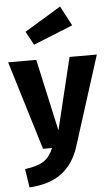

<svg xmlns="http://www.w3.org/2000/svg" viewBox="-73 -878 663 1143"><g transform="rotate(-5 259.0 -306.5)"><path d="M331 -835 393 -717 157 -622 113 -703ZM524 -531 355 1Q323 104 250.5 159.5Q178 215 56 222L39 111Q115 101 151.5 77Q188 53 210 0H156L-6 -531H162L257 -101L361 -531Z"/></g></svg>

Font: FiraGO
Style: Bold
Weight: 700
Designer: bBox Type
Foundry: bBox Type GmbH
Version: Version 1.001;PS 001.001;hotconv 1.0.88;makeotf.lib2.5.64775